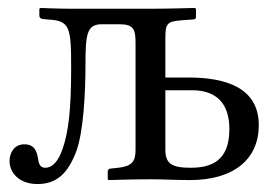

<svg xmlns="http://www.w3.org/2000/svg" viewBox="-20 -451 703 483"><path d="M236 -390H281C317 -390 321 -376 321 -342V-74C321 -45 312 -33 278 -29L259 -27C254 -27 251 -24 251 -19V0L253 2C253 2 316 0 357 0C396 0 419 2 458 2C570 2 631 -52 631 -136C631 -230 549 -256 454 -256H396V-353C396 -391 399 -397 437 -400L465 -402C471 -402 473 -404 473 -409V-429L470 -431C470 -431 402 -429 359 -429H164C124 -429 82 -431 82 -431L79 -429V-413C79 -404 83 -403 100 -402C156 -399 159 -384 159 -279C159 -174 152 -119 138 -78C126 -42 110 -29 94 -29C82 -29 78 -37 76 -50C73 -69 68 -88 41 -88C17 -88 4 -68 4 -46C4 -15 30 12 74 12C122 12 150 -14 171 -68C190 -116 195 -218 195 -286C195 -364 198 -390 236 -390ZM557 -126C557 -44 509 -29 459 -29C413 -29 396 -39 396 -74V-224H463C535 -224 557 -179 557 -126Z"/></svg>

Font: Libertinus Serif Display
Style: Regular
Weight: 400
Designer: Philipp H. Poll, Khaled Hosny
Foundry: Caleb Maclennan
Version: Version 7.050;RELEASE